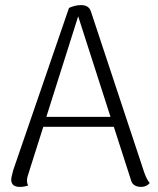

<svg xmlns="http://www.w3.org/2000/svg" viewBox="-20 -724 620 754"><path d="M568 -5Q555 10 534 10Q519 10 508.5 3.5Q498 -3 495 -15L427 -226H150L92 -43Q86 -27 86 -15Q86 -2 91 4Q76 10 58 10Q24 10 24 -19Q24 -26 27.5 -38Q31 -50 32 -56L251 -693Q276 -704 298 -704Q329 -704 337 -679L547 -45Q556 -20 568 -5ZM414 -265 287 -660 162 -265Z"/></svg>

Font: Arima Madurai Light
Style: Regular
Weight: 300
Designer: Joana Correia and Natanael Gama
Foundry: NDISCOVER
Version: Version 1.019